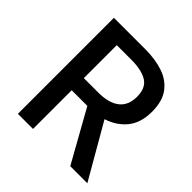

<svg xmlns="http://www.w3.org/2000/svg" viewBox="-193 -889 1042 1042"><g transform="rotate(45 328.0 -368.5)"><path d="M213 -390H324Q404 -390 446.5 -423Q489 -456 489 -523Q489 -590 446.5 -616.5Q404 -643 324 -643H213ZM499 0 333 -297H213V0H97V-737H338Q414 -737 474 -717Q534 -697 569 -650Q604 -603 604 -523Q604 -438 562 -386Q520 -334 450 -312L630 0Z"/></g></svg>

Font: Source Han Sans Medium
Style: Regular
Weight: 500
Designer: Ryoko NISHIZUKA Ë•øÂ°öÊ∂ºÂ≠ê (kana, bopomofo & ideographs); Paul D. Hunt (Latin, Greek & Cyrillic); Sandoll Communicatio
Foundry: Adobe
Version: Version 2.004;hotconv 1.0.118;makeotfexe 2.5.65603